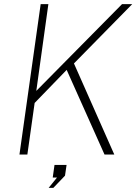

<svg xmlns="http://www.w3.org/2000/svg" viewBox="-20 -743 656 923"><path d="M73.5 0 175.5 -723H212.5L154.5 -306L566.5 -723H615.5L335.5 -438L529.5 0H482.5L300.5 -407L146.5 -248L111.5 0ZM214 160 254 110.5H233.5L242 50H300L292.5 101.5L236.5 160Z"/></svg>

Font: Public Sans Thin
Style: Italic
Weight: 100
Italic angle: -8°
Designer: The Public Sans project authors (U.S. Web Design System). Libre Franklin designed by Pablo Impallari and Rodrigo Fuenzal
Version: Version 2.000